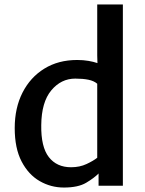

<svg xmlns="http://www.w3.org/2000/svg" viewBox="-20 -833 652 861"><path d="M266.5 8Q208 8 157.8 -21Q107.5 -50 76.8 -109Q46 -168 46 -258.5Q46 -349 81 -417.8Q116 -486.5 178.8 -525.2Q241.5 -564 326 -564Q353.5 -564 376.8 -560Q400 -556 417 -550L416 -584V-813H531V0H422V-55Q402.5 -35 366.5 -13.5Q330.5 8 266.5 8ZM165 -272Q163.5 -174 199 -128.5Q234.5 -83 298.5 -83Q337.5 -83 368.2 -97.5Q399 -112 416 -125.5V-457.5Q401 -470.5 376.2 -475.5Q351.5 -480.5 317.5 -480.5Q254 -480.5 210 -427.8Q166 -375 165 -272Z"/></svg>

Font: Merriweather Sans
Style: Regular
Weight: 400
Designer: Eben Sorkin
Foundry: Eben Sorkin
Version: Version 1.008; ttfautohint (v1.7.19-72a1) -l 8 -r 50 -G 200 